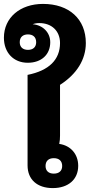

<svg xmlns="http://www.w3.org/2000/svg" viewBox="-32 -953 459 982"><path d="M238 9C317 9 368 -35 368 -105C368 -165 329 -209 271 -217C274 -232 275 -244 275 -259V-519C361 -574 407 -649 407 -733C407 -855 322 -933 188 -933C71 -933 -12 -863 -12 -760C-12 -684 37 -632 110 -632C180 -632 225 -674 225 -737C225 -787 187 -825 135 -829C145 -833 156 -835 169 -835C233 -835 275 -794 275 -733C275 -648 219 -592 109 -570V-107C109 -35 158 9 238 9ZM111 -698C85 -698 69 -712 69 -737C69 -763 85 -777 111 -777C137 -777 153 -763 153 -737C153 -712 137 -698 111 -698ZM243 -65C217 -65 201 -79 201 -104C201 -130 217 -144 243 -144C270 -144 286 -130 286 -104C286 -79 270 -65 243 -65Z"/></svg>

Font: Noto Sans Thai Looped ExtraBold
Style: Regular
Weight: 800
Designer: Cadson Demak Team
Foundry: Cadson Demak Co., Ltd.
Version: Version 1.001